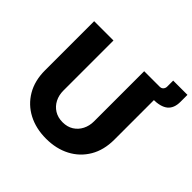

<svg xmlns="http://www.w3.org/2000/svg" viewBox="-196 -970 1167 1167"><g transform="rotate(45 387.5 -386.0)"><path d="M355.7 12Q268.7 12 201.5 -23.1Q134.2 -58.3 96 -123.3Q57.7 -188.4 57.7 -277.7V-700H223.7V-268.7Q223.7 -230.2 239.8 -198.6Q256 -167 285.8 -148.3Q315.7 -129.7 356.2 -129.7Q396.7 -129.7 426.1 -148.2Q455.5 -166.8 471.6 -198.5Q487.7 -230.2 487.7 -268.7V-700H653.7V-277.7Q653.7 -188.4 615.4 -123.3Q577.1 -58.3 509.9 -23.1Q442.8 12 355.7 12ZM583 -617V-700H621Q636.2 -700 644.5 -709.8Q652.7 -719.7 652.7 -732.3V-784.3H775.3V-724.3Q775.3 -669.3 743.3 -643.1Q711.3 -617 643.7 -617Z"/></g></svg>

Font: MuseoModerno Thin
Style: Regular
Weight: 100
Designer: Pablo Cosgaya, Héctor Gatti, Marcela Romero, and the Authors of The MuseoModerno Project.
Foundry: Omnibus-Type Team
Version: Version 1.003